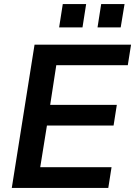

<svg xmlns="http://www.w3.org/2000/svg" viewBox="-20 -925 665 945"><path d="M38 0 150 -705H625L609 -604H257L227 -409H555L539 -307H211L178 -102H529L513 0ZM460 -790 478 -905H593L574 -790ZM271 -790 289 -905H404L386 -790Z"/></svg>

Font: Mulish
Style: Bold Italic
Weight: 700
Italic angle: -9°
Designer: Vernon Adams
Foundry: Vernon Adams
Version: Version 3.603; ttfautohint (v1.8.3)